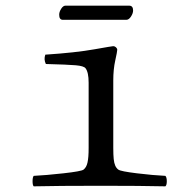

<svg xmlns="http://www.w3.org/2000/svg" viewBox="-20 -656 680 678"><path d="M426 -586H202Q189 -586 189 -604Q189 -614 196 -625Q203 -636 211 -636H436Q450 -636 450 -619Q450 -609 442.5 -597.5Q435 -586 426 -586ZM380 -134Q380 -109 381.5 -94.5Q383 -80 387 -71Q391 -62 398 -57Q406 -51 463.5 -44Q521 -37 564 -35Q569 -30 569 -16Q569 -2 564 2Q478 0 338 0Q183 0 99 2Q95 -2 95 -16Q95 -30 99 -35Q141 -37 204 -44Q267 -51 275 -57Q280 -61 283.5 -67Q287 -73 289 -82Q291 -91 292 -103.5Q293 -116 293 -134V-364Q293 -401 282 -415Q276 -423 247.5 -425.5Q219 -428 142 -430Q134 -446 140 -463Q247 -470 314 -482Q376 -493 380 -493Q385 -493 389.5 -489Q394 -485 394 -480Q394 -474 387 -442.5Q380 -411 380 -372Z"/></svg>

Font: Libertinus Mono
Style: Regular
Weight: 400
Designer: Philipp H. Poll
Foundry: Khaled Hosny
Version: Version 6.7